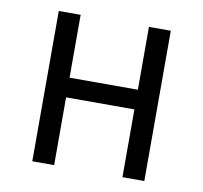

<svg xmlns="http://www.w3.org/2000/svg" viewBox="-66 -621 733 692"><g transform="rotate(10 300.0 -275.0)"><path d="M95 -550H175V-320H425V-550H505V0H425V-248H175V0H95Z"/></g></svg>

Font: JuliaMono
Style: Regular
Weight: 400
Monospace: yes
Designer: cormullion
Foundry: corm
Version: Version 0.055; ttfautohint (v1.8.4)